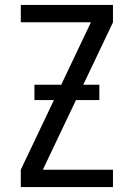

<svg xmlns="http://www.w3.org/2000/svg" viewBox="-20 -755 540 775"><path d="M64 0V-70L347 -665H64V-735H436V-665L153 -70H436V0ZM119 -351V-413H381V-351Z"/></svg>

Font: Iosevka
Style: Regular
Weight: 400
Monospace: yes
Designer: Belleve Invis
Foundry: Belleve Invis
Version: Version 33.2.3; ttfautohint (v1.8.4)